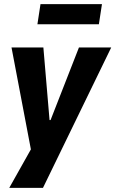

<svg xmlns="http://www.w3.org/2000/svg" viewBox="-20 -734 561 934"><path d="M25 180 134 -14 140 44 36 -503H191L221 -150H226L364 -503H521L189 180ZM162 -616 177 -714H476L461 -616Z"/></svg>

Font: Nunito Sans 7pt Condensed ExtraBold
Style: Italic
Weight: 800
Width: 3
Italic angle: -9°
Designer: Vernon Adams
Foundry: Vernon Adams
Version: Version 3.101;gftools[0.9.27]